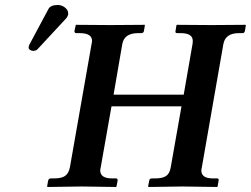

<svg xmlns="http://www.w3.org/2000/svg" viewBox="-20 -745 1001 766"><path d="M748 -568.8Q749 -572.8 749 -582Q749 -612.8 701.2 -612.8H687Q678.2 -612.8 680.2 -621.1L684.1 -645L686 -646Q784.2 -645 823.2 -645Q823.2 -645 959 -646L960.9 -645L957 -621.1Q955.1 -613.3 948.2 -612.8H933.1Q878.9 -612.8 871.1 -568.8L785.2 -77.1Q783.2 -69.3 783.2 -64.9Q783.2 -32.7 831.1 -33.2H846.2Q854 -33.2 852.1 -23.9L848.1 -1L846.2 1Q744.1 -1 709 -1Q709 -1 573.2 1L570.8 -1L575.2 -23.9Q576.2 -32.7 585 -33.2H599.1Q628.9 -33.2 643.1 -43.2Q657.2 -53.2 661.1 -77.1L704.1 -320.8H424.8L381.8 -77.1Q379.9 -69.3 379.9 -64.9Q379.9 -32.7 429.2 -33.2H442.9Q450.2 -33.2 449.2 -23.9L444.8 -1L442.9 1Q341.8 -1 306.2 -1L169.9 1L168 -1L171.9 -23.9Q173.8 -32.7 182.1 -33.2H195.8Q225.6 -33.2 239.7 -43.2Q253.9 -53.2 258.8 -77.1L345.2 -568.8Q347.2 -576.7 347.2 -582Q347.2 -612.8 297.9 -612.8H284.2Q277.3 -612.8 276.9 -621.1L282.2 -645L284.2 -646Q381.3 -645 419.9 -645L557.1 -646L558.1 -645L554.2 -621.1Q552.2 -613.3 544.9 -612.8H530.8Q475.6 -612.8 467.8 -568.8L433.1 -367.2H712.9ZM210.9 -725.1Q226.1 -725.1 239 -715.1Q252 -705.1 252 -691.9V-688Q250 -678.2 243.2 -670.9L129.9 -548.8Q124 -542 111.8 -542Q106 -542 100.1 -545.9Q94.2 -549.8 94.2 -555.2Q94.2 -561 97.2 -566.9L173.8 -710Q182.1 -725.1 210.9 -725.1Z"/></svg>

Font: Linux Libertine O
Style: Semibold Italic
Weight: 600
Italic angle: -11.5°
Designer: Philipp H. Poll
Foundry: Philipp H. Poll
Version: Version 5.1.2